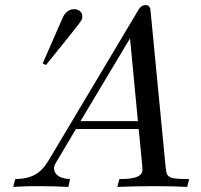

<svg xmlns="http://www.w3.org/2000/svg" viewBox="-20 -736 790 756"><path d="M148 -486 161 -480C311 -666 304 -655 304 -672C304 -689 289 -700 272 -700C255 -700 241 -690 232 -676C227 -667 231 -676 148 -486ZM32 0C82 -3 92 -3 132 -3C171 -3 210 -2 249 0L256 -31C205 -33 193 -56 193 -73C193 -89 194 -83 279 -228H526C538 -107 541 -77 541 -67C541 -31 477 -31 452 -31H450L442 0C491 -2 541 -3 590 -3C641 -3 679 -2 717 0L725 -31H717C630 -31 637 -42 631 -90L573 -691C572 -705 569 -716 553 -716C536 -716 527 -701 522 -692L179 -117C153 -74 129 -32 40 -31ZM297 -259 492 -585 523 -259Z"/></svg>

Font: CMU Serif
Style: Italic
Weight: 500
Italic angle: -14.04°
Version: Version 0.7.0